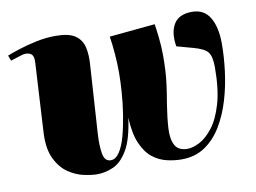

<svg xmlns="http://www.w3.org/2000/svg" viewBox="-67 -630 981 737"><g transform="rotate(-10 424.0 -261.5)"><path d="M573 -515Q576 -497 580 -461.5Q584 -426 584 -391Q584 -359 582.5 -332Q581 -305 577 -275Q573 -245 566 -204Q558 -154 555.5 -112.5Q553 -71 566 -46.5Q579 -22 615 -22Q635 -22 661.5 -35.5Q688 -49 713.5 -81.5Q739 -114 755.5 -170.5Q772 -227 772 -313Q772 -353 759.5 -370.5Q747 -388 702 -400L640 -417Q631 -470 650.5 -503.5Q670 -537 722 -537Q769 -537 791.5 -499Q814 -461 814 -397Q814 -347 807 -290.5Q800 -234 784 -180Q768 -126 741.5 -82Q715 -38 676.5 -12Q638 14 585 14Q557 14 527.5 7Q498 0 473 -19.5Q448 -39 431 -77.5Q414 -116 411 -179Q400 -97 375.5 -55.5Q351 -14 319.5 0Q288 14 256 14Q236 14 205 7.5Q174 1 144.5 -19Q115 -39 96 -78.5Q77 -118 81 -183L96 -450Q98 -479 82.5 -486Q67 -493 47 -486L6 -473L-2 -494Q15 -501 46 -511Q77 -521 114.5 -529Q152 -537 190 -537Q242 -537 266.5 -520Q291 -503 298 -473.5Q305 -444 302 -405L285 -140Q282 -93 287.5 -61.5Q293 -30 317 -30Q336 -30 351 -52.5Q366 -75 376 -112Q386 -149 393 -193Q400 -237 403 -280Q406 -323 406 -357Q406 -391 403 -429Q400 -467 395 -498Z"/></g></svg>

Font: Literata 72pt Black
Style: Italic
Weight: 900
Italic angle: -2°
Designer: Latin by Veronika Burian and Jose Scaglione. Greek by Irene Vlachou. Cyrillic by Vera Evstafieva
Foundry: TypeTogether
Version: Version 3.002